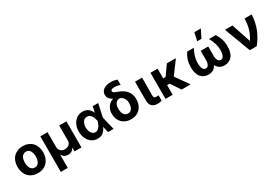

<svg xmlns="http://www.w3.org/2000/svg" viewBox="72 -2034 5004 3480"><g transform="rotate(-30 2574.0 -294.5)"><path d="M306.8 -552.6Q368.6 -552.6 418.3 -532.1Q468 -511.7 503 -474.8Q538 -437.9 556.6 -385.8Q575.3 -333.8 575.3 -270.6Q575.3 -209.9 557.4 -158.4Q539.4 -106.9 505.1 -69.2Q470.9 -31.6 421 -10.5Q371.1 10.7 306.8 10.7Q244.7 10.7 195 -9.8Q145.2 -30.2 110.4 -67.3Q75.6 -104.4 57 -156.2Q38.4 -208.1 38.4 -270.6Q38.4 -333.8 57 -385.8Q75.6 -437.9 110.6 -474.8Q145.6 -511.7 195.3 -532.1Q245 -552.6 306.8 -552.6ZM192.1 -271.7Q192.1 -253.2 194.4 -233.7Q196.7 -214.1 202.1 -195.8Q207.4 -177.6 216.3 -161.2Q225.1 -144.9 237.9 -132.8Q250.7 -120.7 267.9 -113.6Q285.2 -106.5 307.5 -106.5Q329.9 -106.5 346.9 -113.6Q364 -120.7 376.6 -133Q389.2 -145.2 397.7 -161.6Q406.2 -177.9 411.6 -196.4Q416.9 -214.8 419.2 -234.2Q421.5 -253.6 421.5 -271.7Q421.5 -290.1 419.2 -309.5Q416.9 -328.8 411.8 -347.1Q406.6 -365.4 397.9 -381.7Q389.2 -398.1 376.6 -410.5Q364 -422.9 346.9 -430Q329.9 -437.1 307.5 -437.1Q274.1 -437.1 251.8 -421.7Q229.4 -406.2 216.3 -382.1Q203.1 -358 197.6 -328.7Q192.1 -299.4 192.1 -271.7Z M674 197.8V-545.5H825.3V-232.2Q825.6 -206.3 835.2 -185.5Q844.8 -164.8 861.2 -150.4Q877.5 -136 899.5 -128.4Q921.5 -120.7 946.7 -120.7Q972.3 -120.7 994.5 -128.2Q1016.7 -135.7 1033.2 -149.9Q1049.7 -164.1 1059.1 -184.8Q1068.5 -205.6 1068.5 -232.2V-545.5H1219.5V0H1074.6V-77.4H1070.3Q1062.1 -59.7 1049.5 -45.8Q1036.9 -32 1021 -22.5Q1005 -13.1 986.2 -8.2Q967.3 -3.2 946.7 -3.2Q926.5 -3.2 907.8 -8.2Q889.2 -13.1 873.2 -22.5Q857.2 -32 844.6 -45.8Q832 -59.7 823.5 -77.4H819.2V197.8Z M1351.9 -419Q1367.5 -450.6 1389.2 -475.3Q1410.9 -500 1437.1 -517.2Q1463.4 -534.4 1494 -543.5Q1524.5 -552.6 1557.9 -552.6Q1590.6 -552.6 1619 -543.9Q1647.4 -535.2 1670.8 -518.6Q1694.2 -502.1 1712.4 -478.3Q1730.5 -454.5 1742.2 -424.7H1744.7L1769.9 -545.5H1884.6L1825.3 -272.7L1891.7 0H1775.2L1746.8 -124.3H1744Q1733 -95.2 1716.1 -71.4Q1699.2 -47.6 1675.8 -27.3Q1649.9 -5.3 1619.3 3Q1588.8 11.4 1555.4 11.4Q1521 11.4 1490.9 2.1Q1460.9 -7.1 1433.9 -25.2Q1407.3 -43 1386.4 -68.4Q1365.4 -93.8 1350.7 -125.4Q1335.9 -157 1328.1 -194.1Q1320.3 -231.2 1320.3 -272.7Q1320.3 -355.1 1351.9 -419ZM1497.9 -157.7Q1528.8 -111.5 1577.8 -111.5Q1596.2 -111.5 1612.7 -117.7Q1629.3 -123.9 1643.5 -137.4Q1672.2 -165.1 1687.7 -199Q1703.1 -233 1712.7 -271.3L1713.1 -272.7L1712.7 -274.1Q1708.1 -293 1703.1 -310.9Q1698.2 -328.8 1691.1 -345.7Q1683.9 -362.6 1674 -378.2Q1664.1 -393.8 1649.1 -407.7Q1623.2 -432.2 1582.4 -432.2Q1561.1 -432.2 1544.2 -425.4Q1527.3 -418.7 1514.6 -407.1Q1501.8 -395.6 1492.7 -380Q1483.7 -364.3 1478 -346.8Q1472.3 -329.2 1469.6 -310.5Q1467 -291.9 1467 -273.8Q1467 -204.2 1497.9 -157.7Z M2000 -258.5Q2000 -297.9 2012.1 -333.8Q2024.1 -369.7 2045.1 -398.4Q2066.1 -427.2 2094.6 -447.4Q2123.2 -467.7 2156.6 -475.9L2155.5 -478.7Q2061.4 -528.1 2061.4 -610.8Q2061.1 -678.3 2117.2 -719.5Q2172.9 -760.3 2269.5 -760.3Q2303.6 -760.3 2334.9 -754.8Q2366.1 -749.3 2400.9 -737.9V-625.4Q2390.3 -629.6 2376.6 -633.7Q2362.9 -637.8 2347.3 -640.8Q2331.7 -643.8 2315 -645.8Q2298.3 -647.7 2281.2 -647.7Q2203.5 -647.7 2203.5 -608.7Q2203.5 -601.6 2207 -594.3Q2210.6 -587 2219.5 -579.5Q2228.3 -572.1 2242.9 -564.5Q2257.5 -556.8 2279.8 -549Q2401.6 -508.2 2459.9 -438.2Q2518.1 -368.3 2518.1 -267V-257.1Q2518.1 -199.6 2500.5 -150.7Q2483 -101.9 2449.6 -66.2Q2416.2 -30.5 2368.4 -10.3Q2320.7 9.9 2260.3 9.9Q2202.8 9.9 2154.8 -8.2Q2106.9 -26.3 2072.6 -59.8Q2038.4 -93.4 2019.2 -141.3Q2000 -189.3 2000 -248.6ZM2260.3 -109Q2292.6 -109 2313.6 -123.6Q2334.5 -138.1 2346.9 -161Q2359.4 -183.9 2364.5 -211.6Q2369.7 -239.3 2370 -265.6V-273.8Q2370 -300.1 2361.9 -325.1Q2353.7 -350.1 2339.1 -370.7Q2324.6 -391.3 2304.5 -405.7Q2284.4 -420.1 2260.3 -424.7Q2229.4 -424.7 2207.9 -411Q2186.4 -397.4 2173.1 -375.7Q2159.8 -354 2153.9 -327.2Q2148.1 -300.4 2148.4 -273.8V-265.6Q2148.1 -238.6 2153.6 -210.9Q2159.1 -183.2 2172.2 -160.5Q2185.4 -137.8 2207 -123.4Q2228.7 -109 2260.3 -109Z M2656.2 -545.5H2803.3L2801.5 -170.8Q2801.5 -154.5 2805.2 -143.8Q2808.9 -133.2 2816.4 -127.1Q2823.9 -121.1 2834.5 -118.6Q2845.2 -116.1 2859 -116.1Q2873.2 -116.1 2883.5 -117.2Q2893.8 -118.3 2902 -119V-7.8Q2883.5 -1.4 2860.6 2.5Q2837.7 6.4 2812.1 6.4Q2741.1 6.4 2698.9 -30.5Q2656.6 -67.5 2656.2 -152.7Z M3128.6 -545.5V-343.8H3180L3321.4 -545.5H3511L3310.4 -273.8L3506 0H3315.3L3182.9 -201.3H3128.6V0H2978.7V-545.5Z M3661.9 -270.6Q3662.6 -348 3683.9 -416Q3705.3 -484 3746.1 -545.5H3886.4Q3865.1 -505.3 3850 -469.1Q3834.9 -432.9 3825.5 -399.1Q3816.1 -365.4 3811.6 -333.8Q3807.2 -302.2 3807.2 -271.3Q3807.2 -234 3812.7 -204Q3818.2 -174 3828.7 -153.2Q3839.1 -132.5 3854.6 -121.3Q3870 -110.1 3889.6 -110.1Q3907 -110.1 3921.2 -118.6Q3935.4 -127.1 3945.5 -144Q3955.6 -160.9 3961.1 -185.5Q3966.6 -210.2 3966.6 -242.2V-435.4H4124.3V-242.2Q4124.3 -210.2 4130 -185.5Q4135.7 -160.9 4145.8 -144Q4155.9 -127.1 4170.1 -118.6Q4184.3 -110.1 4201.3 -110.1Q4221.6 -110.1 4237 -121.3Q4252.5 -132.5 4263 -153.2Q4273.4 -174 4278.8 -204Q4284.1 -234 4284.1 -271.3Q4284.1 -301.8 4279.7 -333.6Q4275.2 -365.4 4265.8 -399.1Q4256.4 -432.9 4241.3 -469.3Q4226.2 -505.7 4204.9 -545.5H4345.2Q4386 -484 4407.5 -416Q4429 -348 4429.3 -270.6Q4430 -130.3 4371.4 -60.7Q4312.5 9.9 4212.4 9.9Q4152.3 9.9 4110.8 -17Q4069.2 -44 4045.5 -93Q4022 -44 3980.3 -17Q3938.6 9.9 3878.6 9.9Q3779.8 9.9 3719.8 -60.7Q3660.9 -130.3 3661.9 -270.6ZM4036.2 -785.5H4171.5L4087.4 -616.8H3998.2Z M4538 -545.5H4694.2L4827.4 -148.4H4833.1Q4854.4 -183.6 4870.7 -215.6Q4887.1 -247.5 4899.3 -278.4Q4911.6 -309.3 4920.1 -340Q4928.6 -370.7 4934.3 -403.1Q4940 -435.4 4943.4 -470.5Q4946.7 -505.7 4948.5 -545.5H5095.5Q5094.1 -470.5 5079.2 -397.5Q5064.3 -324.6 5037.5 -255.3Q5010.7 -186.1 4972.7 -121.8Q4934.7 -57.5 4887.1 0H4742.9Z"/></g></svg>

Font: Inter P
Style: Bold
Weight: 700
Designer: Rasmus Andersson
Foundry: rsms
Version: Version 3.018;git-588b23468